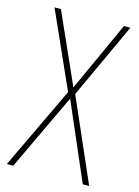

<svg xmlns="http://www.w3.org/2000/svg" viewBox="-110 -776 605 838"><g transform="rotate(15 192.0 -357.0)"><path d="M378 0 215 -372 373 -714H344L200 -398L59 -714H30L183 -372L6 0H35L199 -347L349 0Z"/></g></svg>

Font: Noto Sans Sinhala Condensed Thin
Style: Regular
Weight: 100
Width: 3
Designer: Jelle Bosma - Monotype Design Team
Foundry: Monotype Imaging Inc.
Version: Version 2.006